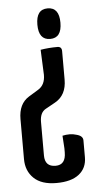

<svg xmlns="http://www.w3.org/2000/svg" viewBox="-49 -671 361 713"><g transform="rotate(-5 131.0 -314.5)"><path d="M156 -639Q199 -639 199 -582Q199 -525 156 -525Q113 -525 113 -582Q113 -639 156 -639ZM196 -476V-370Q196 -312 153 -288L117 -268Q95 -256 95 -221V-96Q95 -54 135 -54Q173 -54 173 -101V-116L170 -163Q183 -166 196.5 -166Q210 -166 222 -162Q246 -156 246 -139V-76Q246 -36 217 -13Q188 10 132.5 10Q77 10 48.5 -17.5Q20 -45 20 -89V-238Q20 -295 59 -319L95 -341Q121 -357 121 -394L117 -488Q147 -493 180 -493Q196 -493 196 -476Z"/></g></svg>

Font: el_Medula One
Style: Regular
Weight: 400
Designer: Luciano Vergara
Foundry: Luciano Vergara
Version: Version 1.002 August 17, 2020